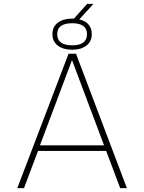

<svg xmlns="http://www.w3.org/2000/svg" viewBox="-20 -980 751 1000"><path d="M70 0 337 -700H376L641 0H606L533 -194H178L105 0ZM188 -223H189H522L355 -667ZM467 -960 393 -879Q458 -863 458 -802Q458 -764 430 -742.5Q402 -721 356 -721Q309 -721 281 -742.5Q253 -764 253 -802Q253 -840 281 -861.5Q309 -883 356 -883H365L434 -960ZM356 -744Q433 -744 433 -802Q433 -859 356 -859Q278 -859 278 -802Q278 -744 356 -744Z"/></svg>

Font: Fivo Sans Thin
Style: Regular
Weight: 250
Foundry: Alexander Slobzheninov
Version: 1.0